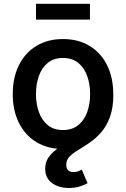

<svg xmlns="http://www.w3.org/2000/svg" viewBox="-20 -753 646 985"><path d="M303.2 11.2Q224.6 11.2 166.7 -23.9Q108.9 -59.1 77.1 -122.6Q45.4 -186 45.4 -270Q45.4 -355 77.1 -418.7Q108.9 -482.4 166.7 -517.6Q224.6 -552.7 303.2 -552.7Q381.3 -552.7 439.5 -517.6Q497.6 -482.4 529.3 -418.7Q561 -355 561 -270Q561 -186 529.3 -122.6Q497.6 -59.1 439.5 -23.9Q381.3 11.2 303.2 11.2ZM303.2 -85.9Q350.1 -85.9 381.1 -110.8Q412.1 -135.7 427.2 -177.7Q442.4 -219.7 442.4 -270.5Q442.4 -321.3 427.2 -363.5Q412.1 -405.8 381.1 -430.7Q350.1 -455.6 303.2 -455.6Q255.9 -455.6 225.3 -430.7Q194.8 -405.8 179.7 -363.8Q164.6 -321.8 164.6 -270.5Q164.6 -219.7 179.7 -177.7Q194.8 -135.7 225.3 -110.8Q255.9 -85.9 303.2 -85.9ZM333.5 211.4Q281.2 211.4 246.6 185.8Q211.9 160.2 211.9 112.8Q211.9 80.6 227.3 57.1Q242.7 33.7 268.1 14.6Q293.5 -4.4 323.7 -22.7Q354 -41 384 -62.5Q414.1 -84 439.5 -112.1Q464.8 -140.1 480.2 -178.7Q495.6 -217.3 495.6 -270H561.5Q561.5 -200.7 544.2 -153.3Q526.9 -106 499.3 -74.5Q471.7 -43 440.7 -21.7Q409.7 -0.5 382.1 15.9Q354.5 32.2 337.2 49.8Q319.8 67.4 319.8 92.8Q319.8 109.9 329.1 119.9Q338.4 129.9 357.4 129.9Q369.6 129.9 379.9 126.2Q390.1 122.6 399.4 117.2L429.2 187Q413.1 196.3 388.4 203.9Q363.8 211.4 333.5 211.4ZM441.4 -733.4V-652.3H164.6V-733.4Z"/></svg>

Font: Inter Cardless
Style: Medium
Weight: 500
Designer: Rasmus Andersson
Foundry: rsms
Version: Version 4.001;git-9221beed3